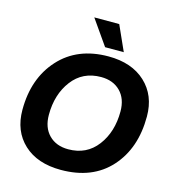

<svg xmlns="http://www.w3.org/2000/svg" viewBox="-133 -1034 1035 1152"><g transform="rotate(15 385.0 -458.0)"><path d="M351 10Q205 10 120.5 -68.5Q36 -147 36 -279Q36 -475 148.5 -598.5Q261 -722 453 -722Q598 -722 683 -643Q768 -564 768 -433Q768 -235 657.5 -112.5Q547 10 351 10ZM362 -121Q476 -121 541.5 -207.5Q607 -294 607 -421Q607 -500 562 -545.5Q517 -591 442 -591Q328 -591 262.5 -504.5Q197 -418 197 -291Q197 -212 242 -166.5Q287 -121 362 -121ZM534 -770H418L309 -926H464Z"/></g></svg>

Font: Creato Display ExtraBold
Style: Italic
Weight: 800
Italic angle: -10°
Version: Version 1.000